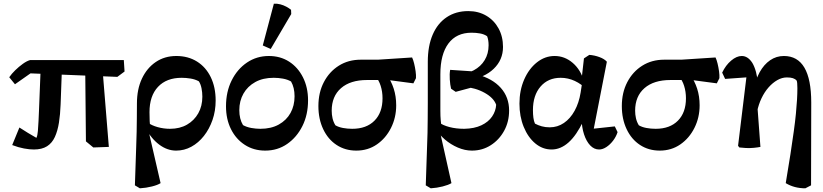

<svg xmlns="http://www.w3.org/2000/svg" viewBox="-20 -795 4456 1039"><path d="M61 -339 30 -377Q43 -396 62.5 -415Q82 -434 103.5 -449.5Q125 -465 143 -470H650L654 -408L615 -379L145 -398ZM163 14Q140 14 110 8.5Q80 3 46 -10L85 -105Q108 -90 131 -76Q154 -62 177 -49Q183 -61 185 -86Q187 -111 188.5 -141Q190 -171 191 -197L201 -450L316 -448L308 -230Q306 -176 299 -131.5Q292 -87 277 -54Q262 -21 234.5 -3.5Q207 14 163 14ZM485 3 445 -30 441 -439 533 -442 569 0Z M737 224 710 208 717 0Q719 -46 719.5 -82.5Q720 -119 720.5 -155.5Q721 -192 721 -235Q721 -312 748 -369.5Q775 -427 823 -459.5Q871 -492 934 -492Q998 -492 1046 -462Q1094 -432 1120.5 -377.5Q1147 -323 1147 -251Q1147 -195 1130 -146Q1113 -97 1083.5 -59.5Q1054 -22 1015.5 -1Q977 20 933 20Q885 20 841.5 -12.5Q798 -45 769 -101L779 -132Q801 -116 833.5 -107Q866 -98 900 -98Q953 -98 992 -120.5Q1031 -143 1053 -182Q1075 -221 1075 -272Q1075 -295 1070.5 -317.5Q1066 -340 1056 -355Q1036 -366 1011 -370Q986 -374 963 -374Q881 -374 835 -325Q789 -276 789 -188Q789 -161 790 -139.5Q791 -118 793 -103L784 -86L849 196Q834 206 802.5 214Q771 222 737 224Z M1415 20Q1353 20 1305 -11Q1257 -42 1230 -96Q1203 -150 1203 -220Q1203 -298 1233.5 -359.5Q1264 -421 1316.5 -456.5Q1369 -492 1435 -492Q1497 -492 1544.5 -461.5Q1592 -431 1619.5 -376.5Q1647 -322 1647 -252Q1647 -174 1616.5 -113Q1586 -52 1534 -16Q1482 20 1415 20ZM1389 -98Q1447 -98 1488.5 -121Q1530 -144 1552 -183.5Q1574 -223 1574 -274Q1574 -321 1555 -354Q1536 -365 1511 -369.5Q1486 -374 1461 -374Q1403 -374 1361.5 -351Q1320 -328 1297.5 -288.5Q1275 -249 1275 -199Q1275 -151 1295 -118Q1315 -107 1340 -102.5Q1365 -98 1389 -98ZM1445 -530 1402 -549 1462 -775Q1480 -776 1497 -771.5Q1514 -767 1529 -759Q1544 -751 1555 -742L1556 -719Z M1908 20Q1848 20 1801.5 -10.5Q1755 -41 1729 -96Q1703 -151 1703 -221Q1703 -294 1732.5 -350.5Q1762 -407 1813.5 -439.5Q1865 -472 1932 -472H2025L2210 -484Q2216 -472 2221 -451.5Q2226 -431 2229 -409.5Q2232 -388 2231 -372L2217 -344L2081 -362H1966Q1876 -362 1825.5 -318Q1775 -274 1775 -196Q1775 -175 1779.5 -155Q1784 -135 1795 -117Q1812 -107 1836 -102.5Q1860 -98 1886 -98Q1963 -98 2006.5 -142Q2050 -186 2050 -263Q2050 -299 2040 -330.5Q2030 -362 2012 -381L2074 -388Q2097 -357 2110.5 -315.5Q2124 -274 2124 -225Q2124 -159 2096 -103Q2068 -47 2019.5 -13.5Q1971 20 1908 20Z M2311 224 2284 208 2291 0Q2293 -40 2293.5 -76Q2294 -112 2294.5 -151Q2295 -190 2295 -238V-461Q2295 -546 2321.5 -607.5Q2348 -669 2397.5 -702Q2447 -735 2514 -735Q2569 -735 2611.5 -710Q2654 -685 2678 -641Q2702 -597 2702 -541Q2702 -471 2651.5 -422.5Q2601 -374 2517 -363L2452 -391Q2505 -394 2543.5 -414.5Q2582 -435 2603 -470Q2624 -505 2624 -550Q2624 -579 2616 -599Q2600 -610 2578 -614Q2556 -618 2532 -618Q2450 -618 2406.5 -559.5Q2363 -501 2363 -393V-195Q2363 -166 2365 -144Q2367 -122 2369 -108L2360 -86L2423 196Q2407 206 2375.5 214Q2344 222 2311 224ZM2534 20Q2496 20 2457.5 3.5Q2419 -13 2387 -40.5Q2355 -68 2336 -103L2355 -133Q2376 -117 2412 -107.5Q2448 -98 2492 -98Q2547 -99 2585 -117Q2623 -135 2643 -164.5Q2663 -194 2665 -228Q2652 -265 2603 -292.5Q2554 -320 2488 -326L2562 -392Q2645 -370 2690 -319.5Q2735 -269 2735 -197Q2735 -136 2708 -87Q2681 -38 2635.5 -9Q2590 20 2534 20ZM2446 -298 2421 -315Q2416 -335 2414 -365Q2412 -395 2416 -417L2566 -407L2587 -336Z M2965 14Q2916 14 2876.5 -19Q2837 -52 2814 -108.5Q2791 -165 2791 -234Q2791 -306 2816.5 -364.5Q2842 -423 2885.5 -457.5Q2929 -492 2981 -492Q3036 -492 3079.5 -454.5Q3123 -417 3140 -355L3154 -311Q3127 -340 3090.5 -357Q3054 -374 3014 -374Q2946 -374 2905 -326.5Q2864 -279 2864 -199Q2864 -176 2866.5 -157.5Q2869 -139 2875 -126Q2892 -117 2911.5 -111.5Q2931 -106 2955 -106Q2997 -106 3031.5 -129.5Q3066 -153 3089.5 -195.5Q3113 -238 3122 -294L3130 -346L3127 -364L3140 -479L3169 -498Q3197 -496 3224 -486Q3251 -476 3264 -461L3187 -67L3167 -96L3307 -111L3322 -80Q3314 -55 3297.5 -33.5Q3281 -12 3261 1Q3241 14 3222 14Q3195 14 3174 -8Q3153 -30 3140.5 -68Q3128 -106 3127 -154L3158 -123H3093L3137 -141Q3100 -63 3057 -24.5Q3014 14 2965 14Z M3550 20Q3490 20 3443.5 -10.5Q3397 -41 3371 -96Q3345 -151 3345 -221Q3345 -294 3374.5 -350.5Q3404 -407 3455.5 -439.5Q3507 -472 3574 -472H3667L3852 -484Q3858 -472 3863 -451.5Q3868 -431 3871 -409.5Q3874 -388 3873 -372L3859 -344L3723 -362H3608Q3518 -362 3467.5 -318Q3417 -274 3417 -196Q3417 -175 3421.5 -155Q3426 -135 3437 -117Q3454 -107 3478 -102.5Q3502 -98 3528 -98Q3605 -98 3648.5 -142Q3692 -186 3692 -263Q3692 -299 3682 -330.5Q3672 -362 3654 -381L3716 -388Q3739 -357 3752.5 -315.5Q3766 -274 3766 -225Q3766 -159 3738 -103Q3710 -47 3661.5 -13.5Q3613 20 3550 20Z M4338 224Q4278 224 4232 196Q4247 108 4257.5 39Q4268 -30 4275.5 -84Q4283 -138 4287 -179.5Q4291 -221 4293 -255Q4295 -289 4295 -318Q4295 -351 4291 -359Q4283 -368 4270.5 -372Q4258 -376 4238 -376Q4212 -376 4186.5 -361.5Q4161 -347 4139 -322Q4117 -297 4101 -263.5Q4085 -230 4077 -191L4062 -243L4059 -306Q4068 -363 4091 -404.5Q4114 -446 4147.5 -469Q4181 -492 4222 -492Q4370 -492 4370 -240L4369 208ZM3981 3 3974 -6 4024 -417 4057 -379 3904 -368 3888 -402Q3907 -442 3936.5 -467Q3966 -492 3994 -492Q4027 -492 4051 -455Q4063 -435 4071 -405.5Q4079 -376 4082 -339L4077 -243L4095 0Q4080 3 4059 5Q4038 7 4017 6Q3996 5 3981 3Z"/></svg>

Font: Eczar Medium
Style: Regular
Weight: 500
Designer: Vaibhav Singh
Foundry: Rosetta Type Foundry
Version: Version 2.000